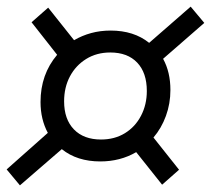

<svg xmlns="http://www.w3.org/2000/svg" viewBox="-20 -589 635 578"><path d="M282 -103Q212 -103 166 -140L40 -31L0 -79L124 -189Q102 -230 102 -282Q102 -365 152 -424L75 -522L125 -566L203 -468Q227 -482 254.5 -489.5Q282 -497 313 -497Q383 -497 429 -460L554 -569L595 -520L471 -412Q482 -392 487.5 -368.5Q493 -345 493 -318Q493 -277 479.5 -240Q466 -203 442 -175L519 -78L468 -33L390 -131Q342 -103 282 -103ZM312 -431Q271 -431 239.5 -411.5Q208 -392 190.5 -359Q173 -326 173 -284Q173 -230 202.5 -199.5Q232 -169 284 -169Q325 -169 356 -188Q387 -207 404.5 -240.5Q422 -274 422 -315Q422 -370 393 -400.5Q364 -431 312 -431Z"/></svg>

Font: Inria Sans
Style: Italic
Weight: 400
Italic angle: -10°
Designer: Black Foundry Team
Foundry: Black Foundry
Version: Version 1.2; ttfautohint (v1.8.3)